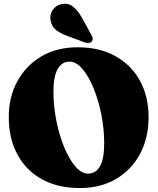

<svg xmlns="http://www.w3.org/2000/svg" viewBox="-20 -961 820 997"><path d="M383.5 -715.5Q496.5 -715.5 579.2 -669.5Q662 -623.5 706.8 -541.8Q751.5 -460 751.5 -352.5Q751.5 -245.5 707.5 -162.5Q663.5 -79.5 583.2 -32Q503 15.5 394 15.5Q280 15.5 197.2 -30.5Q114.5 -76.5 70 -159.5Q25.5 -242.5 25.5 -354.5Q25.5 -457 69.8 -538.5Q114 -620 194.2 -667.8Q274.5 -715.5 383.5 -715.5ZM521 -216Q521 -292 506 -367.2Q491 -442.5 465.2 -504.5Q439.5 -566.5 407.5 -603.8Q375.5 -641 341 -641Q300.5 -641 279 -601.5Q257.5 -562 257.5 -486.5Q257.5 -409 272.8 -333.2Q288 -257.5 313.8 -195.5Q339.5 -133.5 371.5 -96.5Q403.5 -59.5 437 -59.5Q477.5 -59.5 499.2 -97.5Q521 -135.5 521 -216ZM404.5 -870.5 453 -782.5Q458.5 -773 460.8 -763.8Q463 -754.5 457 -746.5Q451 -739 440 -738Q429 -737 419.5 -741L328 -775Q291 -788.5 269.5 -806.5Q248 -824.5 242.5 -856Q237 -882 252.5 -907.5Q268 -933 299.5 -939.5Q334 -946.5 359 -926.8Q384 -907 404.5 -870.5Z"/></svg>

Font: Fraunces 72pt S050 Black
Style: Regular
Weight: 900
Version: Version 1.000; ttfautohint (v1.8.3)